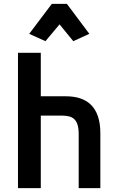

<svg xmlns="http://www.w3.org/2000/svg" viewBox="-20 -973 598 993"><path d="M248 -953 131 -798 215 -760 288 -847 359 -760 442 -798 326 -953ZM304 -375C355 -374 387 -358 387 -279V0H499V-284C499 -422 428 -475 321 -475H191V-700H73V0H191V-375Z"/></svg>

Font: Mint Spirit
Style: Bold
Weight: 700
Designer: HARENDAL Hirwen
Foundry: Arkandis Digital Foundry.
Version: Version 1.004;FFEdit